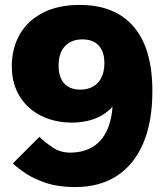

<svg xmlns="http://www.w3.org/2000/svg" viewBox="-20 -739 671 780"><path d="M140 -183Q163 -161 194 -140Q225 -119 265 -119Q321 -119 361 -145Q401 -171 421 -225Q441 -279 438 -362L469 -354Q451 -316 422.5 -291Q394 -266 356 -253.5Q318 -241 272 -241Q203 -241 147.5 -268.5Q92 -296 60 -347.5Q28 -399 28 -470Q28 -542 59.5 -598Q91 -654 153 -686.5Q215 -719 304 -719Q447 -719 523 -630.5Q599 -542 599 -369Q599 -243 561.5 -156Q524 -69 454 -24Q384 21 285 21Q218 21 168 4.5Q118 -12 84.5 -34.5Q51 -57 32 -75ZM404 -483Q404 -515 393.5 -536Q383 -557 363.5 -568Q344 -579 315 -579Q269 -579 243.5 -551Q218 -523 218 -473Q218 -426 240.5 -400.5Q263 -375 306 -375Q352 -375 378 -403.5Q404 -432 404 -483Z"/></svg>

Font: Moderustic ExtraBold
Style: Regular
Weight: 800
Designer: Tural Alisoy
Foundry: TAFT Foundry
Version: Version 2.120